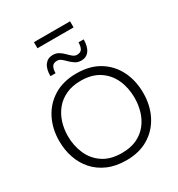

<svg xmlns="http://www.w3.org/2000/svg" viewBox="-245 -1239 1308 1408"><g transform="rotate(-30 409.0 -535.0)"><path d="M412.5 10.5Q323 10.5 255.8 -18.8Q188.5 -48 143.5 -99Q98.5 -150 76 -216.5Q53.5 -283 53.5 -357.5Q53.5 -461 95.8 -544.5Q138 -628 217.8 -676.8Q297.5 -725.5 409.5 -725.5Q523.5 -725.5 602.8 -676.2Q682 -627 723 -543.5Q764 -460 764 -357.5Q764 -252.5 721.8 -169.2Q679.5 -86 600.8 -37.8Q522 10.5 412.5 10.5ZM410 -52.5Q483.5 -52.5 536.5 -77.5Q589.5 -102.5 623.8 -145.5Q658 -188.5 674.5 -243.2Q691 -298 691 -357.5Q691 -443 659.5 -512.2Q628 -581.5 565.5 -622.2Q503 -663 410 -663Q338 -663 284.8 -638.2Q231.5 -613.5 196.2 -570.5Q161 -527.5 143.8 -472.8Q126.5 -418 126.5 -357.5Q126.5 -277 156.8 -207.2Q187 -137.5 249.8 -95Q312.5 -52.5 410 -52.5ZM491.5 -788.5Q462 -788.5 440.8 -802Q419.5 -815.5 402.2 -833Q385 -850.5 368.8 -863.8Q352.5 -877 333.5 -877Q303.5 -877 291.5 -858.5Q279.5 -840 279 -803H235.5Q235.5 -864.5 260 -897Q284.5 -929.5 327 -929.5Q356 -929.5 377.2 -916.2Q398.5 -903 415.5 -885.5Q432.5 -868 448.8 -854.5Q465 -841 484 -841Q514 -841 525.8 -859.8Q537.5 -878.5 538 -915H581.5Q581.5 -854 557.5 -821.2Q533.5 -788.5 491.5 -788.5ZM255.5 -1028V-1079.5H561.5V-1028Z"/></g></svg>

Font: Commissioner Light
Style: Regular
Weight: 300
Designer: Kostas Bartsokas
Foundry: Kostas Bartsokas
Version: Version 1.000; ttfautohint (v1.8.3)